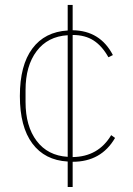

<svg xmlns="http://www.w3.org/2000/svg" viewBox="-20 -640 537 774"><path d="M252.9 113.8V11.2Q160.6 5.9 110.4 -61.5Q60.1 -128.9 60.1 -252.9Q60.1 -377 110.4 -444.3Q160.6 -511.7 252.9 -517.1V-620.1H272.9V-518.1Q383.8 -516.6 435.1 -418L417 -409.2Q392.1 -454.1 357.7 -476.6Q323.2 -499 272.9 -499V-6.8Q376.5 -8.3 428.2 -95.2L443.8 -84Q388.2 12.2 272.9 12.2V113.8ZM252.9 -7.8V-498Q172.4 -493.2 127.7 -433.8Q83 -374.5 83 -276.9V-229Q83 -131.3 127.7 -72Q172.4 -12.7 252.9 -7.8Z"/></svg>

Font: Anuphan Thin
Style: Regular
Weight: 250
Designer: Mike Abbink, Paul van der Laan, Pieter van Rosmalen, Mint Tantisuwanna
Foundry: Bold Monday; Cadson Demak
Version: Version 3.002;hotconv 1.0.109;makeotfexe 2.5.65596